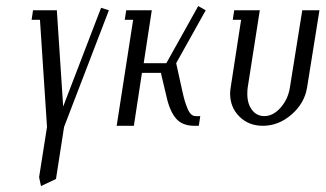

<svg xmlns="http://www.w3.org/2000/svg" viewBox="-20 -418 1082 638"><path d="M85 -352.1 89.8 -383.8H168.9L189.9 -64L315.9 -392.1L341.8 -383.8L192.9 3.9L166 176.8L116.2 200.2L109.9 170.9L136.2 3.9L112.8 -352.1Z M367.7 0 422.4 -352.1H394.5L399.4 -383.8H484.4L457.5 -208H532.7L638.7 -397.9L663.6 -383.8L565.4 -208L586.4 -112.8Q590.8 -93.3 594.2 -82Q597.7 -70.8 603 -57.6Q608.4 -44.4 615 -38.3Q621.6 -32.2 630.4 -32.2H645.5L640.6 0H625.5Q585.9 0 565.2 -23.9Q544.4 -47.9 533.7 -95.2L514.6 -175.8H451.7L424.8 0Z M744.6 -107.4Q744.6 -114.3 746.6 -127.9L781.2 -352.1H753.4L758.3 -383.8H843.3L803.2 -127.9Q801.8 -120.1 801.8 -106Q801.8 -73.2 817.4 -52.7Q833 -32.2 858.4 -32.2Q887.7 -32.2 912.6 -60.5Q937.5 -88.9 943.4 -127.9L984.4 -383.8H1041.5L1000.5 -127.9Q992.2 -75.2 949 -37.6Q905.8 0 853.5 0Q806.2 0 775.4 -30.8Q744.6 -61.5 744.6 -107.4Z"/></svg>

Font: Gawaa
Style: Italic
Weight: 400
Designer: T. Christopher White
Version: Version 1.0